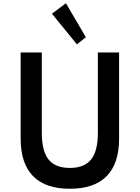

<svg xmlns="http://www.w3.org/2000/svg" viewBox="-20 -1149 862 1185"><path d="M411 16Q260.5 16 184 -62Q107.5 -140 107.5 -293.5V-825H238V-329Q238 -216.5 279.8 -164.5Q321.5 -112.5 411 -112.5Q500.5 -112.5 542.2 -164.5Q584 -216.5 584 -329V-825H715V-293.5Q715 -140 638.5 -62Q562 16 411 16ZM454.5 -875.5 300.5 -1064.5 387 -1129 510 -919Z"/></svg>

Font: Spartan Thin SemiBold
Style: Regular
Weight: 600
Version: Version 1.004